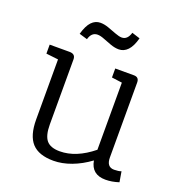

<svg xmlns="http://www.w3.org/2000/svg" viewBox="-141 -907 984 1043"><g transform="rotate(20 350.5 -386.0)"><path d="M281 14Q196 14 156.5 -29Q117 -72 117 -165V-512L47 -520V-572H162Q196 -572 196 -541V-165Q196 -101 219 -73.5Q242 -46 296 -46Q390 -46 486 -124V-512L426 -520V-572H534Q564 -572 564 -541V-108Q564 -53 608 -53Q619 -53 630.5 -54.5Q642 -56 649 -59L659 1Q619 14 582 14Q501 14 488 -63Q438 -26 384.5 -6Q331 14 281 14ZM227 -669 180 -683Q194 -733 215.5 -755.5Q237 -778 266 -778Q289 -778 314 -769Q339 -760 362.5 -751Q386 -742 401 -742Q434 -742 447 -786L494 -771Q481 -722 459 -699Q437 -676 408 -676Q385 -676 360 -685Q335 -694 312.5 -703Q290 -712 274 -712Q239 -712 227 -669Z"/></g></svg>

Font: Fauna One
Style: Regular
Weight: 400
Designer: Eduardo Rodriguez Tunni
Foundry: Eduardo Rodriguez Tunni
Version: Version 2.001; ttfautohint (v1.8.4.7-5d5b);gftools[0.9.23]